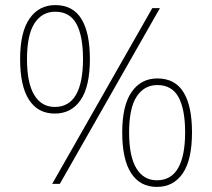

<svg xmlns="http://www.w3.org/2000/svg" viewBox="-20 -722 833 754"><path d="M195 -276Q129 -276 94 -330Q59 -384 59 -490Q59 -596 96 -649Q133 -702 197 -702Q266 -702 299.5 -648Q333 -594 333 -490Q333 -382 296.5 -329Q260 -276 195 -276ZM185 0 578 -690H608L215 0ZM195 -302Q251 -302 278.5 -350Q306 -398 306 -490Q306 -581 280 -628.5Q254 -676 197 -676Q145 -676 115.5 -630.5Q86 -585 86 -490Q86 -396 114.5 -349Q143 -302 195 -302ZM596 12Q530 12 495 -42Q460 -96 460 -202Q460 -308 497 -361Q534 -414 598 -414Q667 -414 700.5 -360Q734 -306 734 -202Q734 -94 697.5 -41Q661 12 596 12ZM596 -14Q652 -14 679.5 -62Q707 -110 707 -202Q707 -293 681 -340.5Q655 -388 598 -388Q546 -388 516.5 -342.5Q487 -297 487 -202Q487 -108 515.5 -61Q544 -14 596 -14Z"/></svg>

Font: Noto Sans Kannada Thin
Style: Regular
Weight: 100
Designer: Jelle Bosma - Monotype Design Team
Foundry: Monotype Imaging Inc.
Version: Version 2.005; ttfautohint (v1.8.4.7-5d5b)